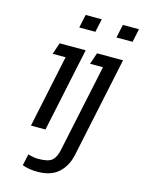

<svg xmlns="http://www.w3.org/2000/svg" viewBox="-131 -737 783 1047"><g transform="rotate(15 260.0 -213.0)"><path d="M203 -585 219 -660H310L294 -585ZM413 -585 429 -660H520L504 -585ZM186 234Q136 234 100 220L114 155Q129 160 144 162.5Q159 165 172 165Q228 165 249 147Q270 129 279 87L384 -409H311L333 -474H480L360 94Q346 158 303.5 196Q261 234 186 234ZM87 0 173 -409H100L122 -474H269L169 0Z"/></g></svg>

Font: Kanit Light
Style: Italic
Weight: 300
Italic angle: -12°
Designer: Katatrad Team
Foundry: CadsonDemak
Version: Version 2.000; ttfautohint (v1.8.3)